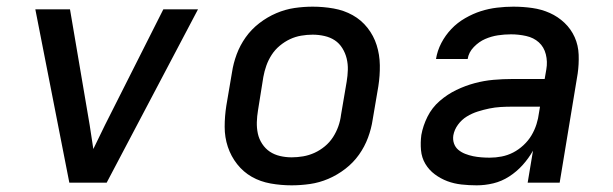

<svg xmlns="http://www.w3.org/2000/svg" viewBox="-20 -548 1840 576"><path d="M188 0 86 -520H190L249 -173Q252 -155 254.5 -137Q257 -119 260 -101Q269 -119 277.5 -137Q286 -155 295 -173L470 -520H574L300 0Z M855 8Q823 8 792 2.5Q761 -3 735.5 -17.5Q710 -32 691.5 -55.5Q673 -79 663.5 -107.5Q654 -136 654 -167.5Q654 -199 659 -231L676 -331Q680 -358 690 -385Q700 -412 717 -436Q734 -460 758 -478.5Q782 -497 809 -508.5Q836 -520 863.5 -524Q891 -528 918 -528Q950 -528 981 -522.5Q1012 -517 1038 -502.5Q1064 -488 1082.5 -464.5Q1101 -441 1110 -412.5Q1119 -384 1119.5 -352.5Q1120 -321 1115 -289L1098 -189Q1094 -162 1084 -135Q1074 -108 1057 -84Q1040 -60 1016 -41.5Q992 -23 965 -11.5Q938 0 910 4Q882 8 855 8ZM855 -76Q872 -76 889.5 -79Q907 -82 923.5 -89.5Q940 -97 954.5 -109Q969 -121 979 -136.5Q989 -152 995 -169Q1001 -186 1003 -203L1020 -303Q1023 -321 1023.5 -338.5Q1024 -356 1020 -372.5Q1016 -389 1007 -403.5Q998 -418 984.5 -427Q971 -436 953.5 -440Q936 -444 918 -444Q901 -444 883.5 -441Q866 -438 850 -430.5Q834 -423 819.5 -411Q805 -399 795 -383.5Q785 -368 779 -351Q773 -334 770 -317L754 -217Q751 -199 750.5 -181.5Q750 -164 753.5 -147.5Q757 -131 766.5 -116.5Q776 -102 789.5 -93Q803 -84 820 -80Q837 -76 855 -76Z M1410 8Q1387 8 1364.5 5.5Q1342 3 1322 -4.5Q1302 -12 1284.5 -25Q1267 -38 1256 -56.5Q1245 -75 1243 -97.5Q1241 -120 1244 -143Q1249 -171 1262.5 -198Q1276 -225 1299 -245Q1322 -265 1349 -278Q1376 -291 1404 -298.5Q1432 -306 1460.5 -308.5Q1489 -311 1517 -311H1614L1619 -340Q1623 -363 1617.5 -385Q1612 -407 1596.5 -421Q1581 -435 1558.5 -440Q1536 -445 1513 -445Q1493 -445 1473.5 -442Q1454 -439 1435.5 -431Q1417 -423 1401.5 -407Q1386 -391 1383 -371H1288Q1292 -396 1304 -419Q1316 -442 1334 -461Q1352 -480 1375.5 -493.5Q1399 -507 1422.5 -514.5Q1446 -522 1471 -525Q1496 -528 1520 -528Q1549 -528 1577 -524Q1605 -520 1629.5 -509Q1654 -498 1673.5 -479.5Q1693 -461 1704 -436.5Q1715 -412 1716 -383.5Q1717 -355 1713 -327L1659 0H1563L1579 -96Q1566 -73 1548 -53Q1530 -33 1507.5 -18.5Q1485 -4 1460 2Q1435 8 1410 8ZM1449 -75Q1467 -75 1485 -78.5Q1503 -82 1519.5 -90.5Q1536 -99 1550.5 -112.5Q1565 -126 1574.5 -142Q1584 -158 1589.5 -175.5Q1595 -193 1597 -210L1600 -228H1516Q1499 -228 1482 -227Q1465 -226 1448 -222.5Q1431 -219 1413.5 -213.5Q1396 -208 1380.5 -198.5Q1365 -189 1354 -174Q1343 -159 1340 -142Q1338 -129 1342 -117.5Q1346 -106 1355 -98.5Q1364 -91 1375.5 -86.5Q1387 -82 1399 -79.5Q1411 -77 1424 -76Q1437 -75 1449 -75Z"/></svg>

Font: Iosevka Md Ex Obl
Style: Regular
Weight: 500
Width: 7
Italic angle: -9°
Monospace: yes
Designer: Belleve Invis
Foundry: Belleve Invis
Version: Version 32.5.0; ttfautohint (v1.8.4)